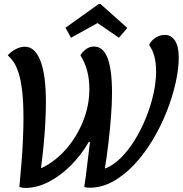

<svg xmlns="http://www.w3.org/2000/svg" viewBox="-20 -909 896 941"><path d="M105 12Q96 12 88 10.5Q80 9 75 7Q80 -47 85 -107.5Q90 -168 92.5 -225.5Q95 -283 95 -328Q95 -409 88.5 -463.5Q82 -518 71 -552Q60 -586 46 -606Q32 -626 18 -638Q33 -655 56 -667.5Q79 -680 102 -680Q151 -680 178 -611.5Q205 -543 205 -407Q205 -362 202 -307Q199 -252 193.5 -195Q188 -138 181 -86H185Q253 -119 305.5 -180Q358 -241 388 -317Q418 -393 418 -472Q418 -570 374 -638Q383 -654 401 -667.5Q419 -681 441 -681Q485 -681 507 -625Q529 -569 529 -452Q529 -402 524 -337Q519 -272 511 -205Q503 -138 494 -84H498Q537 -100 573.5 -136.5Q610 -173 641 -223.5Q672 -274 695.5 -332Q719 -390 732 -448.5Q745 -507 745 -559Q745 -642 711 -688Q720 -710 742 -724Q764 -738 788 -738Q819 -738 837.5 -710Q856 -682 856 -628Q856 -571 840.5 -502Q825 -433 796.5 -361Q768 -289 728 -222.5Q688 -156 639 -103.5Q590 -51 534.5 -20Q479 11 419 11Q411 11 404 10Q397 9 393 7Q401 -44 407.5 -102.5Q414 -161 421 -213H415Q378 -149 327 -98Q276 -47 218.5 -17.5Q161 12 105 12ZM328 -724 301 -773 463 -889H473L604 -772L563 -724L458 -796Z"/></svg>

Font: Sansita Swashed
Style: Regular
Weight: 400
Designer: Pablo Cosgaya
Foundry: Omnibus-Type
Version: Version 1.003; ttfautohint (v1.8.3)